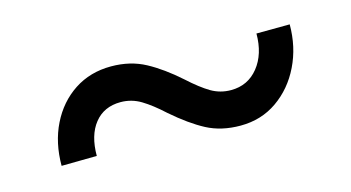

<svg xmlns="http://www.w3.org/2000/svg" viewBox="-38 -501 756 413"><g transform="rotate(-15 340.0 -294.5)"><path d="M542.5 -379.4 616.7 -379.9Q616.7 -329.6 596.4 -288.1Q576.2 -246.6 540.5 -221.7Q504.9 -196.8 458.5 -196.8Q416 -196.8 383.5 -213.9Q351.1 -231 313 -264.2Q288.1 -287.1 267.1 -299.8Q246.1 -312.5 221.7 -312.5Q184.6 -312.5 163.6 -286.1Q142.6 -259.8 142.6 -213.9L64 -212.9Q64 -264.2 84 -304.7Q104 -345.2 139.6 -368.7Q175.3 -392.1 221.7 -392.1Q264.6 -392.1 298.1 -374Q331.5 -356 367.2 -324.2Q394 -299.8 414.3 -287.8Q434.6 -275.9 458.5 -275.9Q496.1 -275.9 519.3 -304.7Q542.5 -333.5 542.5 -379.4Z"/></g></svg>

Font: Vazirmatn
Style: Regular
Weight: 400
Designer: Saber Rastikerdar
Foundry: Saber Rastikerdar
Version: Version 33.003;September 2, 2022;FontCreator 14.0.0.2862 64-